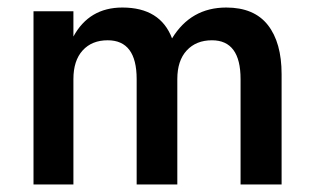

<svg xmlns="http://www.w3.org/2000/svg" viewBox="-20 -490 836 510"><path d="M728 -293V0H619V-280Q619 -383 543 -383Q501 -383 476 -356Q451 -329 451 -280V0H343V-280Q343 -383 266 -383Q224 -383 199.5 -356Q175 -329 175 -280V0H69V-460H175V-393Q217 -470 305 -470Q406 -470 437 -388Q487 -470 581 -470Q655 -470 691.5 -423.5Q728 -377 728 -293Z"/></svg>

Font: Jost* Medium
Style: Regular
Weight: 500
Version: Version 3.7